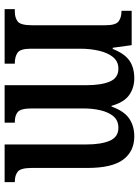

<svg xmlns="http://www.w3.org/2000/svg" viewBox="92 -678 587 810"><g transform="rotate(90 385.0 -273.5)"><path d="M19 0V-43H29Q56 -43 71.5 -55.5Q87 -68 87 -115V-425Q87 -469 70.5 -481Q54 -493 28 -493H26V-536H171L182 -456H187Q206 -505 235.5 -526Q265 -547 311 -547Q351 -547 381.5 -525.5Q412 -504 427 -451H430Q449 -504 480.5 -525.5Q512 -547 556 -547Q619 -547 654 -500Q689 -453 689 -350V-115Q689 -68 704.5 -55.5Q720 -43 747 -43H749V0H590V-343Q590 -408 574 -444Q558 -480 520 -480Q489 -480 471.5 -459.5Q454 -439 446 -405.5Q438 -372 438 -332V-115Q438 -68 453 -55.5Q468 -43 495 -43H498V0H340V-343Q340 -408 324.5 -444Q309 -480 270 -480Q240 -480 221.5 -457.5Q203 -435 194.5 -398Q186 -361 186 -319V-110Q186 -66 203 -54.5Q220 -43 247 -43H249V0Z"/></g></svg>

Font: Noto Serif Hebrew ExtraCondensed Medium
Style: Regular
Weight: 500
Width: 2
Designer: Monotype Design Team
Foundry: Monotype Imaging Inc.
Version: Version 2.004; ttfautohint (v1.8.4.7-5d5b)